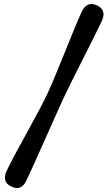

<svg xmlns="http://www.w3.org/2000/svg" viewBox="-20 -790 546 969"><path d="M297.5 -288Q279 -248 254.5 -192.8Q230 -137.5 203.8 -78.8Q177.5 -20 154 32.5Q130.5 85 114 119.5Q88.5 175.5 38 152Q-12.5 128.5 13.5 72.5Q30.5 36.5 58 -14.5Q85.5 -65.5 116.5 -121.8Q147.5 -178 175.5 -230.8Q203.5 -283.5 222 -323Q240 -362 262.5 -416.8Q285 -471.5 308.8 -530.5Q332.5 -589.5 354.2 -642.2Q376 -695 392.5 -730.5Q418.5 -786 469.5 -763Q519.5 -739.5 493.5 -683.5Q477.5 -649 452 -598.2Q426.5 -547.5 397.8 -490.8Q369 -434 342.2 -380.5Q315.5 -327 297.5 -288Z"/></svg>

Font: Fraunces 9pt S100
Style: Bold
Weight: 700
Version: Version 1.000; ttfautohint (v1.8.3)